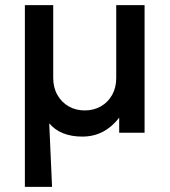

<svg xmlns="http://www.w3.org/2000/svg" viewBox="-20 -515 658 745"><path d="M76.5 210V-495H186.5V-212.5Q186.5 -175 202.8 -146.5Q219 -118 246.5 -102.2Q274 -86.5 309 -86.5Q343.5 -86.5 371.2 -102.2Q399 -118 415 -146.5Q431 -175 431 -212.5V-495H541V0H442.5V-58.5Q416 -23.5 380 -4.2Q344 15 299 15Q257.5 15 225.2 2.2Q193 -10.5 171 -36.5L182 210Z"/></svg>

Font: Geologica Roman
Style: Regular
Weight: 400
Designer: Sindre Bremnes, Frode Helland
Foundry: Monokrom Skriftforlag AS
Version: Version 1.010;gftools[0.9.28]